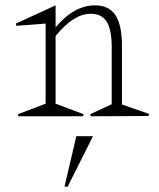

<svg xmlns="http://www.w3.org/2000/svg" viewBox="-20 -433 593 715"><path d="M41 -336.9 39.1 -345.2 187 -413.1V-331.1Q255.4 -413.1 334 -413.1Q385.3 -413.1 409.7 -376.7Q434.1 -340.3 434.1 -264.2V-43.9L535.2 -8.8L533.2 -1L317.9 0L315.9 -7.8L396 -44.9V-256.8Q396 -322.3 377.4 -352.1Q358.9 -381.8 317.9 -381.8Q253.9 -381.8 187 -298.8V-46.9L291 -7.8L289.1 0H48.8L46.9 -7.8L149.9 -46.9V-345.2ZM220.2 262.2 264.2 74.2H326.2L231.9 262.2Z"/></svg>

Font: Halibut Cnd Thin
Style: Regular
Weight: 250
Width: 3
Designer: Matteo Maggi
Foundry: Collletttivo
Version: Version 3.080 | FøM Fix